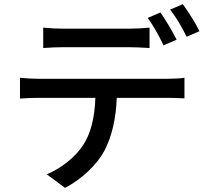

<svg xmlns="http://www.w3.org/2000/svg" viewBox="-20 -841 996 924"><path d="M76.2 -366.7V-466.8Q121.1 -461.9 163.1 -461.9H788.1Q837.9 -461.9 867.7 -466.8V-367.7Q812.5 -370.1 788.1 -370.1H542Q536.1 -219.2 482.9 -116.2Q456.1 -65.9 404.8 -17.1Q353.5 31.7 293 63L205.1 -2Q257.8 -23.9 305.4 -62.3Q353 -100.6 380.9 -144Q434.1 -225.1 439 -370.1H163.1Q121.6 -370.1 76.2 -366.7ZM188 -609.9V-708Q236.8 -703.1 280.8 -703.1H604Q649.9 -703.1 699.7 -708V-609.9Q638.2 -613.8 604 -613.8H281.7Q239.7 -613.8 188 -609.9ZM767.1 -623Q727.1 -705.1 690.9 -754.9L752 -780.8Q793 -722.2 830.1 -649.9ZM798.8 -794.9 859.9 -820.8Q879.9 -793.5 903.8 -755.1Q927.7 -716.8 939.9 -690.9L877.9 -664.1Q843.3 -736.8 798.8 -794.9Z"/></svg>

Font: Karasuma Gothic
Style: Regular
Weight: 500
Designer: Rasmus Andersson / Ryoko Nishizuka
Foundry: Genbu
Version: Version 1.00